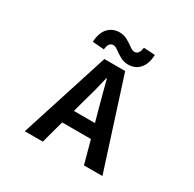

<svg xmlns="http://www.w3.org/2000/svg" viewBox="-201 -1176 1402 1389"><g transform="rotate(30 500.0 -481.5)"><path d="M620.1 -954.1 714.8 -948.2Q710.9 -870.1 674.8 -830.6Q638.7 -791 580.1 -791Q543.9 -791 513.2 -808.6Q482.4 -826.2 459.5 -843.3Q436.5 -860.4 419.9 -860.4Q380.9 -860.4 375 -798.8L278.3 -806.6Q282.2 -883.8 319.3 -923.3Q356.4 -962.9 415 -962.9Q450.2 -962.9 481 -945.3Q511.7 -927.7 534.7 -910.6Q557.6 -893.6 574.2 -893.6Q613.3 -893.6 620.1 -954.1ZM410.2 -304.7H585.9L563.5 -385.7Q550.8 -428.7 529.3 -512.2Q507.8 -595.7 499 -627.9H495.1Q469.7 -514.6 431.6 -385.7ZM669.9 0 618.2 -190.4H377.9L326.2 0H175.8L413.1 -740.2H586.9L824.2 0Z"/></g></svg>

Font: Gen Shin Gothic Monospace Bold
Style: Bold
Weight: 700
Designer: [Source Han Sans]
Ryoko NISHIZUKA  (kana & ideographs); Paul D. Hunt (Latin, Greek & Cyrillic); Wenlong ZHANG  (bopomofo
Version: Version 1.002.20150607